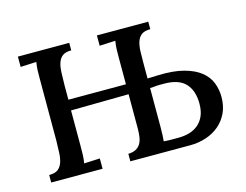

<svg xmlns="http://www.w3.org/2000/svg" viewBox="-76 -618 943 737"><g transform="rotate(-15 396.0 -250.0)"><path d="M546.9 -291.5Q607.4 -293.5 648.4 -282.5Q689.5 -271.5 714.4 -251.7Q739.3 -231.9 749.8 -205.1Q760.3 -178.2 760.3 -148.4Q760.3 -112.3 747.1 -84.7Q733.9 -57.1 711.4 -38.3Q689 -19.5 659.2 -9.8Q629.4 0 596.7 0H358.4V-29.8Q376.5 -30.3 388.2 -36.4Q399.9 -42.5 406.7 -53.5Q413.6 -64.5 416 -79.8Q418.5 -95.2 418.5 -115.2V-250.5L189 -247.6V-106Q189 -85.9 188.5 -70.6Q188 -55.2 185.1 -38.1L248 -41V0H43.9V-29.8Q66.9 -29.8 78.9 -38.8Q90.8 -47.9 96.4 -64Q102.1 -80.1 103 -102.5Q104 -125 104.5 -151.9V-394Q104.5 -414.1 105 -429.4Q105.5 -444.8 108.4 -461.9L45.4 -459V-500H249.5V-470.2Q226.6 -470.2 214.6 -461.2Q202.6 -452.1 197.3 -436Q191.9 -419.9 191.2 -397.5Q190.4 -375 189.9 -348.1V-290H418.5V-394Q418.5 -414.1 418.9 -429.4Q419.4 -444.8 422.4 -461.9L359.4 -459V-500H563.5V-470.2Q540.5 -470.2 528.6 -461.2Q516.6 -452.1 511.2 -436Q505.9 -419.9 505.1 -397.5Q504.4 -375 504.4 -348.1V-290ZM504.4 -96.7Q504.4 -77.1 503.7 -63.7Q502.9 -50.3 502 -41Q510.3 -40 519.3 -39.8Q528.3 -39.6 536.4 -39.6Q544.4 -39.6 550.8 -39.6Q557.1 -39.6 560.5 -39.6Q583.5 -39.6 603.8 -45.4Q624 -51.3 639.2 -64Q654.3 -76.7 663.1 -96.7Q671.9 -116.7 671.9 -145.5Q671.9 -197.3 645.3 -225.8Q618.7 -254.4 560.5 -254.4Q549.8 -254.4 543 -254.4Q536.1 -254.4 530.5 -253.9Q524.9 -253.4 519 -252.9Q513.2 -252.4 504.4 -252Z"/></g></svg>

Font: Lora
Style: Regular
Weight: 400
Designer: Olga Karpushina, Alexei Vanyashin
Foundry: Cyreal (www.cyreal.org, a@cyreal.org)
Version: Version 1.014